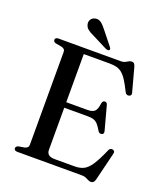

<svg xmlns="http://www.w3.org/2000/svg" viewBox="-161 -991 954 1115"><g transform="rotate(20 316.0 -433.0)"><path d="M201.5 -368H371.5Q403.5 -368 416.8 -381Q430 -394 434.5 -430.5Q436 -439.5 440 -443.8Q444 -448 450.5 -448.5Q464 -450 468.5 -433L508 -286.5Q510 -277.5 507.8 -272.2Q505.5 -267 498.5 -265Q491.5 -263 485.8 -265.2Q480 -267.5 475.5 -274Q461.5 -298.5 449.8 -311.5Q438 -324.5 423.8 -329.2Q409.5 -334 388 -334H201.5ZM52.5 -685Q52.5 -692 57.5 -696Q62.5 -700 73 -700H458.5Q473 -700 483 -705Q493 -710 501.2 -715Q509.5 -720 519 -720Q529 -720 534 -714.5Q539 -709 543 -695.5L582 -551Q585 -542.5 582 -536.8Q579 -531 571.5 -528.5Q563.5 -526.5 556.8 -529.5Q550 -532.5 545.5 -541.5Q526 -581.5 510.2 -606Q494.5 -630.5 478.5 -643.5Q462.5 -656.5 444.2 -661Q426 -665.5 402.5 -665.5H241.5V-74Q241.5 -54 253.8 -44.2Q266 -34.5 291 -34.5H415Q446.5 -34.5 469.8 -45.8Q493 -57 515.2 -90.2Q537.5 -123.5 566 -189.5Q569.5 -197.5 575 -200.5Q580.5 -203.5 588 -202.5Q596 -201 599.8 -195Q603.5 -189 600.5 -179L558.5 -7Q555 6 549.2 12Q543.5 18 533 18Q524 18 515.8 13.5Q507.5 9 497 4.5Q486.5 0 471 0H73Q62.5 0 57.5 -4.2Q52.5 -8.5 52.5 -15Q52.5 -27.5 68.5 -32L104 -38Q115.5 -41 121.5 -46.8Q127.5 -52.5 127.5 -62.5V-637.5Q127.5 -647.5 121.5 -653.5Q115.5 -659.5 104 -662L68.5 -668Q52.5 -672.5 52.5 -685ZM303 -840 370 -756Q373.5 -751.5 375.2 -747Q377 -742.5 373.5 -738.5Q370 -735 364.8 -735Q359.5 -735 354.5 -736.5L257 -786Q235 -795.5 220.8 -807Q206.5 -818.5 203 -837Q199.5 -851.5 208 -865.2Q216.5 -879 234.5 -882.5Q254 -886.5 270 -874.5Q286 -862.5 303 -840Z"/></g></svg>

Font: Fraunces 48pt
Style: Regular
Weight: 400
Version: Version 1.000;[b76b70a41]